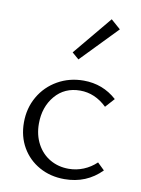

<svg xmlns="http://www.w3.org/2000/svg" viewBox="-80 -749 596 809"><g transform="rotate(10 217.5 -344.0)"><path d="M194 -527 332 -693 373 -657 223 -502ZM43 -201Q43 -262 71.5 -311.5Q100 -361 150 -389.5Q200 -418 261 -418Q343 -418 403 -364L368 -325Q317 -374 254 -374Q187 -374 146.5 -326Q106 -278 106 -207Q106 -158 126.5 -120Q147 -82 182.5 -61.5Q218 -41 262 -41Q295 -41 325.5 -53.5Q356 -66 380 -89L410 -60Q346 5 252 5Q192 5 144.5 -21.5Q97 -48 70 -94.5Q43 -141 43 -201Z"/></g></svg>

Font: Ysabeau Infant Semilight
Style: Regular
Weight: 300
Designer: Christian Thalmann (Catharsis Fonts)
Version: Version 0.003